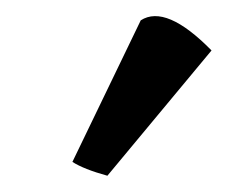

<svg xmlns="http://www.w3.org/2000/svg" viewBox="-20 -786 280 236"><path d="M240 -724 112 -570Q83 -578 69 -587L153 -761Q184 -781 240 -724Z"/></svg>

Font: Adamina
Style: Regular
Weight: 400
Designer: Cyreal (www.cyreal.org)
Foundry: Cyreal
Version: Version 1.011